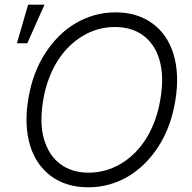

<svg xmlns="http://www.w3.org/2000/svg" viewBox="-20 -790 820 820"><path d="M100.9 -367.5Q110.4 -425.1 128.6 -473.5Q146.7 -522 173.7 -563.6Q199.2 -603 231.4 -635.1Q263.5 -667.3 301.3 -689.8Q339.1 -712.4 382.5 -724.8Q425.8 -737.2 473.7 -737.2Q519.9 -737.2 558.8 -725.5Q597.7 -713.8 630 -690.7Q661.9 -668 684.8 -634.9Q707.7 -601.9 720.7 -559.8Q733.7 -517.8 736 -467.5Q738.3 -417.3 728.7 -359.7Q710.2 -247.2 656.6 -164.1Q631 -124.6 599.1 -92.5Q567.1 -60.4 529.3 -37.6Q491.5 -14.9 448.2 -2.5Q404.8 9.9 356.9 9.9Q264.2 9.9 199.6 -36.6Q167.6 -60 144.5 -93Q121.4 -126.1 108.7 -168Q95.9 -209.9 93.6 -259.9Q91.3 -310 100.9 -367.5ZM168.3 -194.2Q178.6 -159.8 196.2 -133.3Q213.8 -106.9 238.1 -89Q262.4 -71 292.6 -61.8Q322.8 -52.6 358.3 -52.6Q431.5 -52.6 495.4 -90.2Q527.3 -109 554.9 -136.2Q582.4 -163.4 604.2 -198.3Q626.1 -233.3 641.7 -275.7Q657.3 -318.2 665.1 -367.5Q681.5 -463.1 661.2 -533.7Q651.3 -568.2 633.5 -594.5Q615.8 -620.7 591.4 -638.7Q567.1 -656.6 536.8 -665.7Q506.4 -674.7 471.6 -674.7Q435 -674.7 401.1 -665.7Q367.2 -656.6 334.9 -637.4Q302.9 -618.6 275.2 -591.4Q247.5 -564.3 225.5 -529.3Q203.5 -494.3 187.9 -451.9Q172.2 -409.4 164.1 -359.7Q148.1 -262.8 168.3 -194.2ZM100.1 -770.2H170.1L96.6 -605.1H52.2Z"/></svg>

Font: Inter P Light
Style: Italic
Weight: 300
Italic angle: 9.39999°
Designer: Rasmus Andersson
Foundry: rsms
Version: Version 3.018;git-588b23468